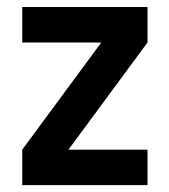

<svg xmlns="http://www.w3.org/2000/svg" viewBox="-20 -540 494 560"><path d="M410.2 -416 179.7 -103.5H410.2V0H44.9V-103.5L275.4 -416H44.9V-519.5H410.2Z"/></svg>

Font: Altinn-DIN
Style: DIN-Bold
Weight: 700
Designer: Charles Nix
Foundry: Altinn
Version: Version 2.00